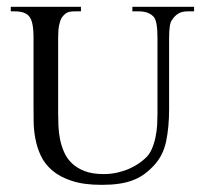

<svg xmlns="http://www.w3.org/2000/svg" viewBox="-20 -569 590 556"><path d="M522.9 -536.1Q507.3 -536.1 496.6 -529.8Q485.8 -523.4 477.5 -510.3Q469.7 -501 469.7 -458V-252.9Q469.7 -200.2 460.9 -158.9Q452.1 -117.7 425.3 -89.4Q411.6 -74.7 397 -64.2Q382.3 -53.7 364.3 -46.9Q346.2 -40 324.2 -36.9Q302.2 -33.7 274.4 -33.7Q222.7 -33.7 188 -45.2Q153.3 -56.6 131.3 -75.4Q109.4 -94.2 98.1 -118.4Q86.9 -142.6 82.3 -168Q77.6 -193.4 77.4 -218Q77.1 -242.7 77.1 -262.7V-460.4Q77.1 -506.8 64.5 -521.5Q53.2 -536.1 22.5 -536.1H11.2V-549.3H214.4V-536.1H195.3Q179.7 -536.1 172.1 -531.2Q164.6 -526.4 157.7 -516.1Q153.8 -508.8 151.1 -495.4Q148.4 -481.9 148.4 -460.4V-240.7Q148.4 -224.1 149.2 -204.8Q149.9 -185.5 153.8 -166Q157.7 -146.5 165.8 -128.2Q173.8 -109.9 188.5 -95.9Q203.1 -82 225.3 -73.5Q247.6 -64.9 279.8 -64.9Q302.2 -64.9 321.5 -69.6Q340.8 -74.2 356.2 -81.3Q371.6 -88.4 382.6 -96.2Q393.6 -104 400.4 -110.4Q412.6 -121.1 419.7 -137.7Q426.8 -154.3 430.4 -172.1Q434.1 -189.9 435.1 -207.5Q436 -225.1 436 -238.3V-256.3V-460.4Q436 -507.8 425.3 -520Q410.6 -536.1 382.3 -536.1H363.3V-549.3H542V-536.1Z"/></svg>

Font: Surma
Style: Regular
Weight: 400
Designer: Sue Lloyd-Williams
Foundry: Sylheti Translation And Research
Version: Version 3.000